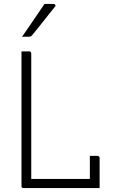

<svg xmlns="http://www.w3.org/2000/svg" viewBox="-20 -963 590 983"><path d="M101 0Q98 0 96 -0.5Q94 -1 92.5 -2.5Q91 -4 90.5 -6Q90 -8 90 -11Q90 -96 90 -184.5Q90 -273 90 -354.5Q90 -436 90 -500Q90 -564 90 -600Q90 -625 90 -650Q90 -675 90 -700Q100 -700 109.5 -700Q119 -700 129 -700Q133 -700 135 -698.5Q137 -697 138.5 -694.5Q140 -692 140 -689Q140 -609 140 -528.5Q140 -448 140 -368Q140 -288 140 -207.5Q140 -127 140 -47H459Q466 -47 471.5 -42.5Q477 -38 481 -30.5Q485 -23 487.5 -15Q490 -7 490 0ZM440 -165Q447 -165 453.5 -165Q460 -165 466.5 -165Q473 -165 479 -165Q482 -165 484.5 -163.5Q487 -162 488.5 -159.5Q490 -157 490 -154Q490 -136 490 -116.5Q490 -97 490 -77Q490 -57 490 -37.5Q490 -18 490 0Q470 0 459 -3Q448 -6 444 -13Q440 -20 440 -31Q440 -52 440 -75Q440 -98 440 -121Q440 -144 440 -165ZM208 -943Q220 -943 226.5 -943Q233 -943 238.5 -943Q244 -943 254 -943Q260 -943 263 -938Q266 -933 261 -928Q243 -906 230 -889.5Q217 -873 205.5 -858.5Q194 -844 180 -826.5Q166 -809 145 -783Q143 -780 138.5 -777.5Q134 -775 128 -775Q121 -775 115.5 -775Q110 -775 104.5 -775Q99 -775 93 -775Q114 -805 132 -831.5Q150 -858 168.5 -885Q187 -912 208 -943Z"/></svg>

Font: Recursive Light
Style: Regular
Weight: 300
Version: Version 1.085